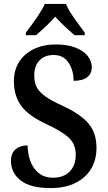

<svg xmlns="http://www.w3.org/2000/svg" viewBox="-20 -951 553 981"><path d="M36 -129Q36 -168 59.5 -188Q83 -208 121 -208Q123 -132 157.5 -87.5Q192 -43 250 -43Q305 -43 336 -74.5Q367 -106 367 -160Q367 -213 333.5 -245.5Q300 -278 219 -316Q129 -357 90 -408Q51 -459 51 -537Q51 -594 78.5 -636Q106 -678 154.5 -701Q203 -724 264 -724Q323 -724 365 -708Q407 -692 428 -665Q449 -638 449 -608Q449 -575 425.5 -556.5Q402 -538 356 -538Q356 -592 330 -631Q304 -670 254 -670Q208 -670 181.5 -642Q155 -614 155 -565Q155 -530 167.5 -505.5Q180 -481 211.5 -458.5Q243 -436 301 -410Q392 -368 432.5 -319.5Q473 -271 473 -196Q473 -101 409.5 -45.5Q346 10 239 10Q135 10 85.5 -29Q36 -68 36 -129ZM112 -784Q188 -883 209 -931H317Q329 -902 351 -870Q373 -838 413 -784V-771H361Q292 -831 262 -866Q229 -827 164 -771H112Z"/></svg>

Font: Noto Serif NarrowSemiBold
Style: Regular
Weight: 600
Width: 4
Designer: Monotype Design Team
Foundry: Monotype Imaging Inc.
Version: Version 1.001